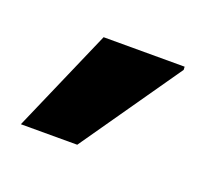

<svg xmlns="http://www.w3.org/2000/svg" viewBox="-43 -773 249 232"><g transform="rotate(20 81.0 -657.5)"><path d="M0 -591.2 58 -724.2H162.2L162.4 -720.2L72.5 -591.2Z"/></g></svg>

Font: Archivo SemiBold ExtraCondensed
Style: Regular
Weight: 600
Width: 2
Version: Version 2.001